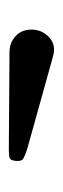

<svg xmlns="http://www.w3.org/2000/svg" viewBox="126 -972 142 435"><g transform="rotate(90 197.5 -755.0)"><path d="M100.5 -705Q78.5 -704.5 63 -718.2Q47.5 -732 47.5 -755Q47.5 -778.5 65.2 -795Q83 -811.5 110.5 -803L318.5 -745Q332.5 -740.5 339.5 -736.5Q346.5 -732.5 345 -719Q344 -707.5 338.5 -705.5Q333 -703.5 319.5 -703.5Z"/></g></svg>

Font: Besley SemiBold
Style: Regular
Weight: 600
Designer: Owen Earl
Foundry: indestructible type*
Version: Version 2.001; ttfautohint (v1.8.3)